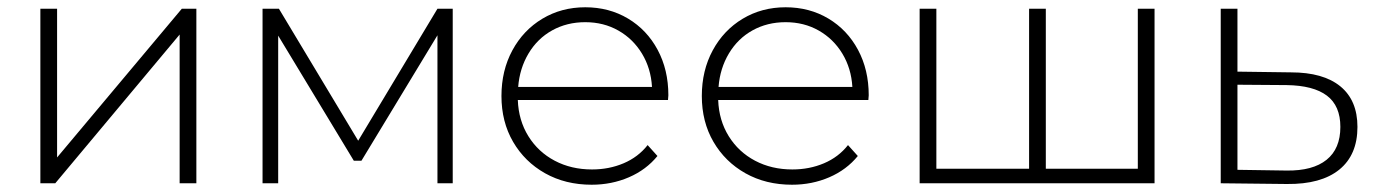

<svg xmlns="http://www.w3.org/2000/svg" viewBox="-20 -504 3783 528"><path d="M91 -480H137V-71L480 -480H520V0H474V-409L132 0H91Z M1225 -480V0H1183V-407L974 -62H953L745 -406V0H702V-480H747L965 -117L1183 -480Z M1817 -229H1404Q1406 -173 1433 -129.5Q1460 -86 1505.5 -62Q1551 -38 1608 -38Q1655 -38 1695 -55Q1735 -72 1761 -105L1788 -75Q1757 -37 1709.5 -16.5Q1662 4 1607 4Q1535 4 1479 -27.5Q1423 -59 1391 -114Q1359 -169 1359 -240Q1359 -310 1389 -365.5Q1419 -421 1471.5 -452.5Q1524 -484 1589.5 -484Q1655 -484 1707 -453Q1759 -422 1788.5 -367Q1818 -312 1818 -242ZM1405 -265H1773Q1770 -316 1745.5 -356.5Q1721 -397 1680.5 -420Q1640 -443 1589.5 -443Q1539 -443 1498.5 -420.5Q1458 -398 1433.5 -357Q1409 -316 1405 -265Z M2368 -229H1955Q1957 -173 1984 -129.5Q2011 -86 2056.5 -62Q2102 -38 2159 -38Q2206 -38 2246 -55Q2286 -72 2312 -105L2339 -75Q2308 -37 2260.5 -16.5Q2213 4 2158 4Q2086 4 2030 -27.5Q1974 -59 1942 -114Q1910 -169 1910 -240Q1910 -310 1940 -365.5Q1970 -421 2022.5 -452.5Q2075 -484 2140.5 -484Q2206 -484 2258 -453Q2310 -422 2339.5 -367Q2369 -312 2369 -242ZM1956 -265H2324Q2321 -316 2296.5 -356.5Q2272 -397 2231.5 -420Q2191 -443 2140.5 -443Q2090 -443 2049.5 -420.5Q2009 -398 1984.5 -357Q1960 -316 1956 -265Z M3155 -480V0H2509V-480H2555V-40H2810V-480H2856V-40H3109V-480Z M3713 -155Q3713 -78 3663 -37.5Q3613 3 3519 2L3337 0V-480H3383V-307L3530 -305Q3619 -305 3666 -266.5Q3713 -228 3713 -155ZM3666 -155Q3666 -213 3629 -241Q3592 -269 3518 -270L3383 -271V-37L3518 -35Q3590 -34 3628 -64.5Q3666 -95 3666 -155Z"/></svg>

Font: Montserrat Ace
Style: Light
Weight: 300
Designer: Julieta Ulanovsky
Foundry: Julieta Ulanovsky
Version: Version 1